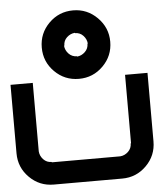

<svg xmlns="http://www.w3.org/2000/svg" viewBox="-57 -882 780 931"><g transform="rotate(-5 333.5 -416.5)"><path d="M500 -108.3Q521.7 -110 538.8 -126.2Q555.8 -142.5 555.8 -166.7H557.5V-500H666.7V-166.7Q666.7 -97.5 617.9 -48.8Q569.2 0 500 0H166.7Q97.5 0 48.8 -48.8Q0 -97.5 0 -166.7V-500H108.3V-166.7Q110 -144.2 126.2 -127.1Q142.5 -110 166.7 -110V-108.3ZM333.3 -833.3Q401.7 -833.3 450.8 -784.2Q500 -735 500 -666.7Q500 -597.5 451.2 -548.8Q402.5 -500 333.3 -500Q264.2 -500 215.4 -548.8Q166.7 -597.5 166.7 -666.7Q166.7 -735.8 215.4 -784.6Q264.2 -833.3 333.3 -833.3ZM333.3 -608.3Q355 -610 372.1 -626.2Q389.2 -642.5 389.2 -666.7H390.8Q389.2 -688.3 373.3 -705.4Q357.5 -722.5 333.3 -722.5V-724.2Q310.8 -722.5 293.8 -706.7Q276.7 -690.8 276.7 -666.7H275Q276.7 -644.2 292.9 -627.1Q309.2 -610 333.3 -610Z"/></g></svg>

Font: 0xA000-Squareish-Mono
Style: Squareish-Mono-Bold
Weight: 700
Version: Version 0.1